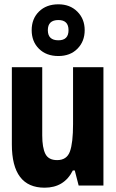

<svg xmlns="http://www.w3.org/2000/svg" viewBox="-20 -861 540 891"><path d="M373 -721Q373 -773 339 -807Q305 -841 251 -841Q195 -841 161 -807.5Q127 -774 127 -721Q127 -668 161 -634.5Q195 -601 251 -601Q306 -601 339.5 -635Q373 -669 373 -721ZM202 -721Q202 -768 251 -768Q298 -768 298 -721Q298 -674 251 -674Q202 -674 202 -721ZM318 -70H327L345 0H460V-549H319V-285Q319 -198 304.5 -158Q290 -118 245 -118Q205 -118 190.5 -147Q176 -176 176 -233V-549H35V-191Q35 10 187 10Q278 10 318 -70Z"/></svg>

Font: Noto Sans Mono UI Condensed ExtraBold
Style: Regular
Weight: 800
Width: 3
Designer: Monotype Design team
Foundry: Monotype Imaging Inc.
Version: 1.000